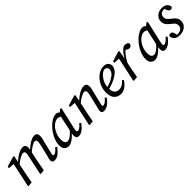

<svg xmlns="http://www.w3.org/2000/svg" viewBox="295 -1598 2750 2750"><g transform="rotate(-45 1670.0 -223.5)"><path d="M600 11Q579 11 566 0.5Q553 -10 553 -28Q553 -44 557 -60Q561 -76 568 -103L607 -264Q612 -287 616.5 -308Q621 -329 621 -343Q621 -367 613 -376Q605 -385 590 -385Q544 -385 439 -296L443 -332Q474 -363 508.5 -389.5Q543 -416 577 -432.5Q611 -449 641 -449Q700 -449 700 -384Q700 -362 695 -339.5Q690 -317 684 -295L643 -125Q638 -106 634.5 -92Q631 -78 631 -71Q631 -61 636.5 -56.5Q642 -52 650 -52Q683 -52 738 -118L761 -101Q731 -58 690.5 -23.5Q650 11 600 11ZM143 0 78 7 68 0 149 -380 168 -367 57 -374 60 -402 218 -449 231 -439 208 -324 180 -194Q169 -144 160.5 -96.5Q152 -49 143 0ZM388 0 323 7 314 0 378 -299Q380 -310 382.5 -322.5Q385 -335 385 -345Q385 -368 376.5 -376.5Q368 -385 353 -385Q300 -385 193 -296L197 -331Q229 -362 265 -389Q301 -416 337 -432.5Q373 -449 403 -449Q463 -449 463 -384Q463 -371 460.5 -356Q458 -341 454 -327L425 -194Q415 -144 406 -96.5Q397 -49 388 0Z M884 11Q851 11 823.5 -14Q796 -39 796 -97Q796 -145 814 -194.5Q832 -244 862 -289.5Q892 -335 929.5 -371Q967 -407 1006.5 -428Q1046 -449 1081 -449Q1111 -449 1131 -427.5Q1151 -406 1169 -375L1134 -349Q1117 -364 1094.5 -375.5Q1072 -387 1049 -387Q1027 -387 1001 -373.5Q975 -360 950 -335Q917 -301 894.5 -248.5Q872 -196 872 -135Q872 -93 886.5 -72.5Q901 -52 926 -52Q954 -52 991 -78.5Q1028 -105 1086 -174L1094 -153Q1063 -106 1026.5 -69Q990 -32 953.5 -10.5Q917 11 884 11ZM1091 11Q1071 11 1056.5 -1.5Q1042 -14 1042 -42Q1042 -62 1044 -79Q1046 -96 1051 -118L1113 -405L1179 -458L1196 -448L1122 -125Q1114 -88 1114 -72Q1114 -62 1120.5 -57Q1127 -52 1136 -52Q1153 -52 1177 -70.5Q1201 -89 1225 -118L1247 -101Q1229 -74 1204.5 -48Q1180 -22 1151 -5.5Q1122 11 1091 11Z M1555 -28Q1555 -44 1559 -60Q1563 -76 1570 -103L1609 -264Q1614 -287 1619 -308Q1624 -329 1624 -343Q1624 -367 1615.5 -376Q1607 -385 1592 -385Q1538 -385 1431 -296L1435 -331Q1467 -362 1503 -389Q1539 -416 1575.5 -432.5Q1612 -449 1642 -449Q1702 -449 1702 -384Q1702 -362 1697 -339.5Q1692 -317 1686 -295L1645 -125Q1640 -106 1636.5 -92Q1633 -78 1633 -71Q1633 -52 1651 -52Q1668 -52 1692 -69.5Q1716 -87 1740 -118L1763 -101Q1745 -73 1720 -47.5Q1695 -22 1665 -5.5Q1635 11 1603 11Q1555 11 1555 -28ZM1381 0 1316 7 1306 0 1387 -380 1406 -367 1295 -374 1298 -402 1456 -449 1469 -439 1446 -324 1418 -194Q1407 -144 1398.5 -96.5Q1390 -49 1381 0Z M1946 11Q1884 11 1844.5 -30Q1805 -71 1805 -159Q1805 -215 1824.5 -267Q1844 -319 1878 -360Q1912 -401 1955.5 -425Q1999 -449 2047 -449Q2094 -449 2118 -426Q2142 -403 2142 -362Q2142 -331 2116.5 -294.5Q2091 -258 2027.5 -221.5Q1964 -185 1851 -155L1847 -190Q1933 -212 1984 -240.5Q2035 -269 2056.5 -298.5Q2078 -328 2078 -355Q2078 -380 2064 -394Q2050 -408 2028 -408Q2006 -408 1979.5 -389.5Q1953 -371 1929 -339Q1905 -307 1889.5 -266Q1874 -225 1874 -179Q1874 -112 1899 -82.5Q1924 -53 1969 -53Q2012 -53 2043 -74.5Q2074 -96 2093 -120L2115 -103Q2085 -56 2041.5 -22.5Q1998 11 1946 11Z M2320 -233V-277Q2340 -318 2366 -357.5Q2392 -397 2421 -423Q2450 -449 2479 -449Q2499 -449 2515.5 -442Q2532 -435 2541 -419Q2541 -397 2528.5 -382Q2516 -367 2492 -367Q2477 -367 2459 -376.5Q2441 -386 2425 -402L2414 -413L2460 -410Q2417 -380 2383.5 -335.5Q2350 -291 2320 -233ZM2202 0 2283 -380 2302 -367 2191 -374 2194 -402 2347 -449 2360 -439 2337 -300 2334 -282 2314 -194Q2303 -144 2294.5 -96.5Q2286 -49 2277 0L2212 7Z M2633 11Q2600 11 2572.5 -14Q2545 -39 2545 -97Q2545 -145 2563 -194.5Q2581 -244 2611 -289.5Q2641 -335 2678.5 -371Q2716 -407 2755.5 -428Q2795 -449 2830 -449Q2860 -449 2880 -427.5Q2900 -406 2918 -375L2883 -349Q2866 -364 2843.5 -375.5Q2821 -387 2798 -387Q2776 -387 2750 -373.5Q2724 -360 2699 -335Q2666 -301 2643.5 -248.5Q2621 -196 2621 -135Q2621 -93 2635.5 -72.5Q2650 -52 2675 -52Q2703 -52 2740 -78.5Q2777 -105 2835 -174L2843 -153Q2812 -106 2775.5 -69Q2739 -32 2702.5 -10.5Q2666 11 2633 11ZM2840 11Q2820 11 2805.5 -1.5Q2791 -14 2791 -42Q2791 -62 2793 -79Q2795 -96 2800 -118L2862 -405L2928 -458L2945 -448L2871 -125Q2863 -88 2863 -72Q2863 -62 2869.5 -57Q2876 -52 2885 -52Q2902 -52 2926 -70.5Q2950 -89 2974 -118L2996 -101Q2978 -74 2953.5 -48Q2929 -22 2900 -5.5Q2871 11 2840 11Z M3115 -1 3079 -31Q3093 -27 3101.5 -25Q3110 -23 3122 -23Q3170 -23 3196 -44Q3222 -65 3222 -101Q3222 -123 3211.5 -143.5Q3201 -164 3161 -192Q3127 -218 3103.5 -246.5Q3080 -275 3080 -318Q3080 -373 3120.5 -411Q3161 -449 3228 -449Q3271 -449 3300.5 -430Q3330 -411 3340 -367Q3332 -340 3304 -340Q3271 -340 3256 -383L3240 -436L3269 -408Q3262 -410 3254 -411.5Q3246 -413 3235 -413Q3189 -413 3169.5 -390.5Q3150 -368 3150 -337Q3150 -308 3164.5 -289.5Q3179 -271 3217 -242Q3259 -211 3276 -185Q3293 -159 3293 -119Q3293 -62 3249.5 -25.5Q3206 11 3135 11Q3081 11 3052.5 -13Q3024 -37 3019 -80Q3023 -91 3033 -98Q3043 -105 3055 -105Q3074 -105 3084.5 -94.5Q3095 -84 3100 -65Z"/></g></svg>

Font: Lisu Bosa Light
Style: Italic
Weight: 300
Italic angle: -19°
Designer: David Morse, Annie Olsen, Victor Gaultney, Frank Grießhammer (Latin)
Foundry: SIL International
Version: Version 2.000